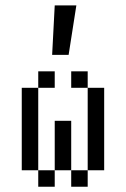

<svg xmlns="http://www.w3.org/2000/svg" viewBox="-20 -708 478 728"><path d="M125 -125V-62.5H62.5V-125ZM125 -187.5V-125H62.5V-187.5ZM125 -250V-187.5H62.5V-250ZM125 -312.5V-250H62.5V-312.5ZM187.5 -62.5V0H125V-62.5ZM250 -125V-62.5H187.5V-125ZM250 -187.5V-125H187.5V-187.5ZM250 -250V-187.5H187.5V-250ZM375 -312.5V-250H312.5V-312.5ZM375 -250V-187.5H312.5V-250ZM375 -187.5V-125H312.5V-187.5ZM312.5 -62.5V0H250V-62.5ZM375 -125V-62.5H312.5V-125ZM312.5 -437.5V-375H250V-437.5ZM187.5 -437.5V-375H125V-437.5ZM375 -375V-312.5H312.5V-375ZM125 -375V-312.5H62.5V-375ZM269.5 -687.5 240.2 -500H177.7L187.5 -687.5Z"/></svg>

Font: Sudo Variable
Style: Regular
Weight: 400
Monospace: yes
Designer: Jens Kutilek
Foundry: Jens Kutilek
Version: Version 0.040